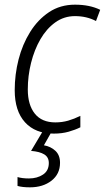

<svg xmlns="http://www.w3.org/2000/svg" viewBox="-20 -562 449 822"><path d="M210 10Q131 10 87 -38.5Q43 -87 43 -176Q43 -243 59.5 -307.5Q76 -372 109 -425Q142 -478 190 -510Q238 -542 301 -542Q364 -542 409 -520L391 -472Q351 -493 301 -493Q254 -493 216.5 -466Q179 -439 153 -394Q127 -349 113 -293Q99 -237 99 -179Q99 -113 129 -75.5Q159 -38 217 -38Q246 -38 272 -45.5Q298 -53 324 -66V-17Q302 -6 273.5 2Q245 10 210 10ZM108 240Q92 240 78.5 238.5Q65 237 55 234V196Q75 202 104 202Q139 202 164 185.5Q189 169 189 136Q189 111 169.5 99Q150 87 113 84L163 0H202L168 60Q197 65 217 83.5Q237 102 237 135Q237 183 200.5 211.5Q164 240 108 240Z"/></svg>

Font: Noto Sans SemiCondensed Light
Style: Italic
Weight: 300
Width: 4
Italic angle: -12°
Designer: Monotype Design Team
Foundry: Monotype Imaging Inc.
Version: Version 2.013; ttfautohint (v1.8.4.7-5d5b)